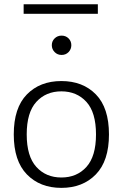

<svg xmlns="http://www.w3.org/2000/svg" viewBox="-20 -887 582 912"><path d="M444.8 -866.7V-821.3H92.3V-866.7ZM226.1 -672.4Q226.1 -691.4 239.5 -704.6Q252.9 -717.8 272.5 -717.8Q292.5 -717.8 305.7 -704.6Q318.8 -691.4 318.8 -672.4Q318.8 -653.3 305.7 -639.6Q292.5 -626 272.5 -626Q252.9 -626 239.5 -639.6Q226.1 -653.3 226.1 -672.4ZM271.5 -502Q373.5 -502 435.5 -438.5Q497.6 -375 497.6 -248.5Q497.6 -122.6 435.3 -58.6Q373 5.4 271.5 5.4Q169.9 5.4 107.7 -58.6Q45.4 -122.6 45.4 -248.5Q45.4 -375 107.7 -438.5Q169.9 -502 271.5 -502ZM271.5 -453.1Q198.2 -453.1 152.6 -403.1Q106.9 -353 106.9 -248.5Q106.9 -144.5 152.6 -94.2Q198.2 -43.9 271.5 -43.9Q345.2 -43.9 390.6 -94.2Q436 -144.5 436 -248.5Q436 -353 390.4 -403.1Q344.7 -453.1 271.5 -453.1Z"/></svg>

Font: Estedad-FD Light
Style: Regular
Weight: 300
Designer: Amin Abedi
Version: Version 7.3